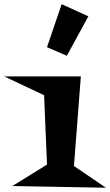

<svg xmlns="http://www.w3.org/2000/svg" viewBox="-50 -876 516 898"><path d="M445.3 2 7.8 -5.9 169.9 -106.4 156.2 -430.7 -30.3 -518.6H328.1L295.9 -99.6ZM363.3 -799.8 262.7 -615.2 169.9 -655.3 238.3 -856.4Z"/></svg>

Font: Fontdiner Swanky
Style: Regular
Weight: 400
Designer: Font Diner, Inc
Foundry: Font Diner, Inc
Version: Version 1.001